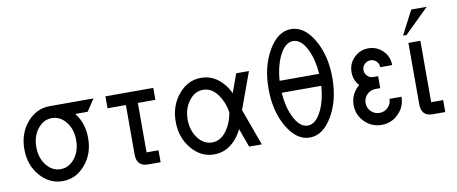

<svg xmlns="http://www.w3.org/2000/svg" viewBox="-61 -901 2759 1158"><g transform="rotate(-10 1318.5 -322.0)"><path d="M244.1 -63.5Q294.9 -63.5 330.6 -108.2Q366.2 -152.8 366.2 -219.7Q366.2 -286.6 330.6 -331.3Q294.9 -376 244.1 -376Q193.4 -376 157.7 -331.3Q122.1 -286.6 122.1 -219.7Q122.1 -152.8 157.7 -108.2Q193.4 -63.5 244.1 -63.5ZM244.1 9.8Q163.1 9.8 106 -56.4Q48.8 -122.6 48.8 -219.7Q48.8 -316.9 106 -383.1Q163.1 -449.2 244.1 -449.2H512.7L463.9 -376H388.2Q439.5 -311.5 439.5 -219.7Q439.5 -122.6 382.3 -56.4Q325.2 9.8 244.1 9.8Z M844.7 0H768.1Q698.2 0 698.2 -73.2V-376H585.9V-449.2H878.9V-376H771.5V-73.2H844.7Z M1171.9 -63.5Q1222.7 -63.5 1258.3 -110.6Q1293.9 -157.7 1305.2 -224.6Q1293.9 -291.5 1258.3 -338.6Q1222.7 -385.7 1171.9 -385.7Q1121.1 -385.7 1085.4 -338.6Q1049.8 -291.5 1049.8 -224.6Q1049.8 -157.7 1085.4 -110.6Q1121.1 -63.5 1171.9 -63.5ZM1171.9 9.8Q1090.8 9.8 1033.7 -58.8Q976.6 -127.4 976.6 -224.6Q976.6 -321.8 1033.7 -390.4Q1090.8 -459 1171.9 -459Q1252.9 -459 1310.1 -390.6Q1331.5 -364.3 1345.2 -334.5L1386.7 -449.2H1464.8L1382.8 -224.6L1464.4 0H1386.7L1345.2 -114.7Q1331.5 -85 1310.1 -59.1Q1252.9 9.8 1171.9 9.8Z M1878.9 -358.9Q1873.5 -442.9 1844.2 -505.4Q1808.6 -581.1 1757.8 -581.1Q1707 -581.1 1671.4 -505.4Q1642.1 -442.9 1636.7 -358.9ZM1757.8 -63.5Q1808.6 -63.5 1844.2 -139.2Q1873.5 -201.7 1878.9 -285.6H1636.7Q1642.1 -201.7 1671.4 -139.2Q1707 -63.5 1757.8 -63.5ZM1757.8 9.8Q1677.2 9.8 1619.9 -87.4Q1562.5 -184.6 1562.5 -322.3Q1562.5 -459.5 1619.9 -556.9Q1677.2 -654.3 1757.8 -654.3Q1838.4 -654.3 1895.8 -556.9Q1953.1 -459.5 1953.1 -322.3Q1953.1 -184.6 1895.8 -87.4Q1838.4 9.8 1757.8 9.8Z M2197.3 9.8Q2136.7 9.8 2093.8 -33.2Q2050.8 -76.2 2050.8 -136.7Q2050.8 -205.1 2105 -250.5Q2072.8 -285.6 2072.8 -334.5Q2072.8 -386.2 2109.1 -422.6Q2145.5 -459 2197.3 -459Q2249 -459 2285.4 -422.6Q2321.8 -386.2 2321.8 -334.5H2248.5Q2248.5 -355.5 2233.6 -370.6Q2218.8 -385.7 2197.3 -385.7Q2176.3 -385.7 2161.1 -370.6Q2146 -355.5 2146 -334.5Q2146 -313.5 2161.1 -298.3Q2176.3 -283.2 2197.3 -283.2H2226.6V-210H2197.3Q2167 -210 2145.5 -188.5Q2124 -167 2124 -136.7Q2124 -106.4 2145.5 -85Q2167 -63.5 2197.3 -63.5Q2227.5 -63.5 2249 -85Q2270.5 -106.4 2270.5 -136.7H2343.8Q2343.8 -76.2 2301 -33.2Q2258.3 9.8 2197.3 9.8Z M2587.9 0H2511.2Q2441.4 0 2441.4 -73.2V-449.2H2514.6V-73.2H2587.9Z M2438.5 -498H2417L2493.2 -644.5H2587.9Z"/></g></svg>

Font: Catrinity
Style: Regular
Weight: 400
Designer: Alexander Lange
Foundry: High-Logic / Made with FontCreator
Version: Version 2.090;May 20, 2024;FontCreator 15.0.0.2974 64-bit